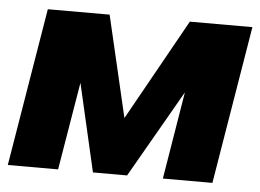

<svg xmlns="http://www.w3.org/2000/svg" viewBox="-43 -570 845 624"><g transform="rotate(5 380.0 -258.0)"><path d="M281.2 0 215.3 -286.6 167.5 0H3.4L88.9 -515.6H290.5L367.7 -185.1L552.2 -515.6H756.3L670.9 0H509.3L556.2 -285.2L392.6 0Z"/></g></svg>

Font: Inter Display Extra Bold
Style: Italic
Weight: 800
Italic angle: -9.39999°
Designer: Rasmus Andersson
Foundry: rsms
Version: Version 4.000;git-4fc901f